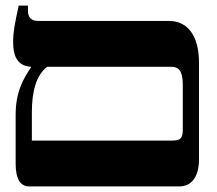

<svg xmlns="http://www.w3.org/2000/svg" viewBox="-20 -667 776 687"><path d="M692 -97V-443C692 -537 653 -592 585 -592H118C92 -592 80 -604 80 -629V-647H47C33 -584 27 -552 27 -517C27 -460 46 -431 91 -428V-426C64 -386 36 -339 36 -257V-82C36 -26 53 0 85 0H621C666 0 692 -35 692 -97ZM94 -164V-266C94 -340 110 -399 149 -428H594C618 -428 634 -414 634 -365V-207C634 -176 630 -164 596 -164Z"/></svg>

Font: Noto Serif Hebrew Condensed Extra
Style: Regular
Weight: 800
Width: 3
Designer: Monotype Design Team
Foundry: Monotype Imaging Inc.
Version: Version 1.901